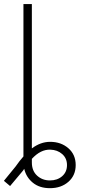

<svg xmlns="http://www.w3.org/2000/svg" viewBox="-28 -748 428 969"><path d="M224.1 201.7Q171.4 201.7 137.7 174.1Q104 146.5 94.2 104Q91.3 107.9 88.4 112.8L22.9 190.9L-8.3 164.6L50.3 92.8Q70.8 63.5 90.3 41.5V-727.5H132.8V1Q176.8 -32.2 225.1 -32.2Q279.8 -32.2 316.9 0Q354 32.2 354 85Q354 137.2 317.4 169.4Q280.8 201.7 224.1 201.7ZM132.8 53.7V71.8Q132.8 114.3 159.2 138.4Q185.5 162.6 224.1 162.6Q261.2 162.6 285.6 141.4Q310.1 120.1 310.1 85Q310.1 50.8 285.9 29.5Q261.7 8.3 226.1 7.3Q177.2 5.4 132.8 53.7Z"/></svg>

Font: Inter Extra Light
Style: Regular
Weight: 200
Designer: Rasmus Andersson
Foundry: rsms
Version: Version 4.000;git-3c8e0fc